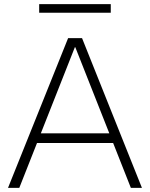

<svg xmlns="http://www.w3.org/2000/svg" viewBox="-20 -916 731 936"><path d="M19 0 312 -730H380L672 0H618L347 -686H345L74 0ZM138 -219V-266H553V-219ZM171 -854V-896H520V-854Z"/></svg>

Font: M PLUS 2 Light
Style: Regular
Weight: 300
Designer: Coji Morishita
Foundry: UNDERFOREST DESIGN
Version: Version 1.001